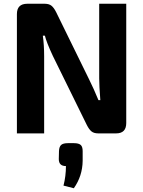

<svg xmlns="http://www.w3.org/2000/svg" viewBox="-20 -710 762 1022"><path d="M652 -690V-55Q652 0 598 0H503Q480 0 467 -10.5Q454 -21 442 -45L261 -413Q227 -486 219 -520H208Q215 -470 215 -410V0H70V-635Q70 -690 125 -690H218Q241 -690 254 -679.5Q267 -669 279 -645L454 -288Q479 -238 504 -177H514Q508 -255 508 -293V-690ZM342 52H373Q399 52 409.5 61.5Q420 71 420 94V146Q419 227 373 292L318 278Q331 227 331 174Q293 174 293 137L294 94Q295 71 305.5 61.5Q316 52 342 52Z"/></svg>

Font: Exo 2.0
Style: Bold
Weight: 700
Designer: Natanael Gama
Version: Version 1.001;PS 001.001;hotconv 1.0.70;makeotf.lib2.5.58329